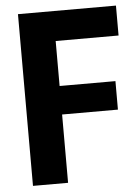

<svg xmlns="http://www.w3.org/2000/svg" viewBox="-53 -771 592 812"><g transform="rotate(-5 243.5 -364.5)"><path d="M54 0H203V-290H440V-411H203V-602H470V-729H54Z"/></g></svg>

Font: Mona Sans SemiCondensed
Style: Bold
Weight: 700
Width: 4
Designer: Deni Anggara
Foundry: GitHub
Version: Version 2.000